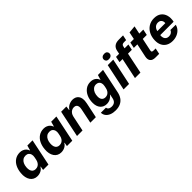

<svg xmlns="http://www.w3.org/2000/svg" viewBox="255 -2094 3627 3627"><g transform="rotate(-45 2069.0 -280.0)"><path d="M217 10Q171 10 134.5 -9Q98 -28 74.5 -63Q51 -98 40.5 -146.5Q30 -195 36 -255Q43 -339 75.5 -405Q108 -471 164.5 -508.5Q221 -546 297 -546Q335 -546 368 -532.5Q401 -519 424 -495Q447 -471 457 -438H463L490 -536H629L518 0H375L388 -77H381Q359 -36 314.5 -13Q270 10 217 10ZM287 -109Q324 -109 350.5 -124Q377 -139 394.5 -166.5Q412 -194 419 -230L429 -279Q438 -322 429 -355.5Q420 -389 395 -408Q370 -427 330 -427Q289 -427 258 -406Q227 -385 209 -347Q191 -309 187 -259Q183 -212 193.5 -178.5Q204 -145 228 -127Q252 -109 287 -109Z M854 10Q808 10 771.5 -9Q735 -28 711.5 -63Q688 -98 677.5 -146.5Q667 -195 673 -255Q680 -339 712.5 -405Q745 -471 801.5 -508.5Q858 -546 934 -546Q972 -546 1005 -532.5Q1038 -519 1061 -495Q1084 -471 1094 -438H1100L1127 -536H1266L1155 0H1012L1025 -77H1018Q996 -36 951.5 -13Q907 10 854 10ZM924 -109Q961 -109 987.5 -124Q1014 -139 1031.5 -166.5Q1049 -194 1056 -230L1066 -279Q1075 -322 1066 -355.5Q1057 -389 1032 -408Q1007 -427 967 -427Q926 -427 895 -406Q864 -385 846 -347Q828 -309 824 -259Q820 -212 830.5 -178.5Q841 -145 865 -127Q889 -109 924 -109Z M1281 0 1393 -536H1533L1522 -452H1529Q1557 -497 1605 -521.5Q1653 -546 1704 -546Q1739 -546 1771 -533.5Q1803 -521 1825.5 -492.5Q1848 -464 1855 -418Q1862 -372 1848 -305L1784 0H1637L1697 -291Q1707 -335 1701.5 -365Q1696 -395 1676.5 -411Q1657 -427 1623 -427Q1592 -427 1564.5 -412.5Q1537 -398 1518.5 -371Q1500 -344 1492 -307L1428 0Z M2139 176Q2073 176 2022 155.5Q1971 135 1941.5 97.5Q1912 60 1910 8H2046Q2048 29 2060.5 43.5Q2073 58 2094.5 65Q2116 72 2143 72Q2176 72 2199.5 60Q2223 48 2238 26.5Q2253 5 2259 -25L2277 -111H2271Q2247 -74 2203.5 -51Q2160 -28 2109 -28Q2068 -28 2035.5 -42Q2003 -56 1979.5 -83.5Q1956 -111 1944 -148.5Q1932 -186 1932 -233Q1932 -323 1963.5 -393.5Q1995 -464 2051 -505Q2107 -546 2181 -546Q2246 -546 2288 -515.5Q2330 -485 2342 -438H2346L2375 -536H2512L2408 -39Q2395 25 2362.5 73.5Q2330 122 2275 149Q2220 176 2139 176ZM2179 -136Q2214 -136 2239.5 -151Q2265 -166 2282 -192Q2299 -218 2306 -252L2316 -300Q2324 -343 2314.5 -373.5Q2305 -404 2281 -420.5Q2257 -437 2223 -437Q2180 -437 2148.5 -412Q2117 -387 2099.5 -344.5Q2082 -302 2082 -247Q2082 -211 2094 -186Q2106 -161 2128 -148.5Q2150 -136 2179 -136Z M2525 0 2638 -536H2785L2672 0ZM2734 -599Q2698 -599 2678.5 -617Q2659 -635 2659 -664Q2659 -696 2682 -716Q2705 -736 2744 -736Q2780 -736 2799.5 -718Q2819 -700 2819 -671Q2819 -639 2795.5 -619Q2772 -599 2734 -599Z M2829 0 2917 -419H2835L2859 -536H2942L2956 -606Q2968 -664 3009.5 -696.5Q3051 -729 3128 -729H3240L3218 -625H3164Q3135 -625 3118.5 -615Q3102 -605 3097 -580L3087 -536H3190L3165 -419H3062L2975 0Z M3379 0Q3301 0 3270.5 -40Q3240 -80 3254 -149L3311 -418H3217L3242 -536H3336L3366 -682L3514 -696L3481 -536H3588L3563 -418H3456L3403 -166Q3398 -137 3409.5 -128Q3421 -119 3448 -119H3501L3476 0Z M3832 10Q3756 10 3702.5 -21Q3649 -52 3622 -107.5Q3595 -163 3597 -237Q3599 -327 3635 -397Q3671 -467 3734.5 -506.5Q3798 -546 3882 -546Q3968 -546 4022.5 -505.5Q4077 -465 4097 -394.5Q4117 -324 4098 -236H3740Q3735 -193 3746 -163Q3757 -133 3781 -117Q3805 -101 3840 -101Q3879 -101 3907 -120Q3935 -139 3945 -169L4086 -167Q4073 -113 4037 -73.5Q4001 -34 3948 -12Q3895 10 3832 10ZM3752 -318 3744 -328H3976L3967 -316Q3973 -353 3963.5 -379.5Q3954 -406 3932 -421Q3910 -436 3876 -436Q3844 -436 3818.5 -422Q3793 -408 3776.5 -382Q3760 -356 3752 -318Z"/></g></svg>

Font: Mona Sans ExtraLight
Style: Bold Italic
Weight: 700
Italic angle: -11.6951°
Version: Version 2.000